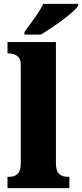

<svg xmlns="http://www.w3.org/2000/svg" viewBox="-20 -979 427 999"><path d="M19 0V-59H29Q55 -59 71.5 -74Q88 -89 88 -130V-644Q88 -669 76.5 -681Q65 -693 51 -697Q37 -701 29 -701H19V-760H271V-130Q271 -89 288 -74Q305 -59 331 -59H341V0ZM107 -812Q121 -832 140 -857.5Q159 -883 177 -910Q195 -937 205 -959H387V-949Q378 -936 356 -916Q334 -896 305 -874.5Q276 -853 246 -833Q216 -813 192 -799H107Z"/></svg>

Font: Noto Serif Thai SemiCondensed Black
Style: Regular
Weight: 900
Width: 4
Designer: Monotype Design Team
Foundry: Monotype Imaging Inc.
Version: Version 2.002; ttfautohint (v1.8.4.7-5d5b)